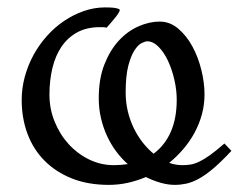

<svg xmlns="http://www.w3.org/2000/svg" viewBox="-20 -489 655 523"><path d="M415 -430.2Q442.9 -430.2 465.6 -410.9Q488.3 -391.6 504.2 -362.3Q520 -333 528.6 -298.1Q537.1 -263.2 537.1 -231.9Q537.1 -204.6 530.3 -178.7Q523.4 -152.8 510.7 -128.9Q498 -105 480.2 -84Q462.4 -63 440.9 -45.4Q458.5 -39.1 477.1 -39.1Q488.3 -39.1 499 -40.8Q509.8 -42.5 522.7 -48.6Q535.6 -54.7 552 -66.4Q568.4 -78.1 591.3 -98.1L610.4 -78.1Q583 -48.8 561.5 -30.5Q540 -12.2 521.7 -2.2Q503.4 7.8 487.5 11.2Q471.7 14.6 456.5 14.6Q438 14.6 418 9Q397.9 3.4 377.4 -6.8Q353.5 3.4 328.1 9Q302.7 14.6 276.4 14.6Q219.7 14.6 175.8 -2.9Q131.8 -20.5 101.3 -51.3Q70.8 -82 54.9 -124.5Q39.1 -167 39.1 -216.8Q39.1 -249 47.6 -280.3Q56.2 -311.5 71.5 -339.6Q86.9 -367.7 108.2 -391.4Q129.4 -415 154.8 -432.1Q180.2 -449.2 208.5 -459Q236.8 -468.8 266.1 -468.8Q279.8 -468.8 288.3 -468Q296.9 -467.3 304.2 -464.4Q307.6 -462.9 304.9 -457.3Q302.2 -451.7 296.4 -444.1Q290.5 -436.5 283.2 -428.2Q275.9 -419.9 270.5 -413.6Q264.6 -415 260.7 -415H252Q216.3 -415 190.4 -400.9Q164.6 -386.7 147.7 -362.1Q130.9 -337.4 122.8 -303.7Q114.7 -270 114.7 -231Q114.7 -192.4 128.9 -157.5Q143.1 -122.6 167.2 -96.2Q191.4 -69.8 223.1 -54.4Q254.9 -39.1 290 -39.1Q309.6 -39.1 328.1 -42Q311 -57.1 296.6 -76.4Q282.2 -95.7 271.7 -118.4Q261.2 -141.1 255.1 -167Q249 -192.9 249 -221.7Q249 -274.4 264.4 -313.5Q279.8 -352.5 303.7 -378.4Q327.6 -404.3 357.2 -417.2Q386.7 -430.2 415 -430.2ZM322.3 -236.8Q322.3 -210.4 328.1 -186Q334 -161.6 344.2 -140.4Q354.5 -119.1 368.4 -101.3Q382.3 -83.5 398.4 -70.3Q429.2 -93.3 445.3 -130.1Q461.4 -167 461.4 -217.3Q461.4 -244.1 454.8 -272.5Q448.2 -300.8 437.3 -324Q426.3 -347.2 411.6 -361.8Q397 -376.5 380.9 -376.5Q376 -376.5 366.2 -371.8Q356.4 -367.2 346.7 -352.5Q336.9 -337.9 329.6 -310.3Q322.3 -282.7 322.3 -236.8Z"/></svg>

Font: Gentium Unicode
Style: Regular
Weight: 400
Version: Version 1.009